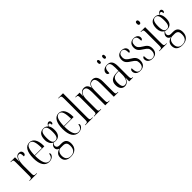

<svg xmlns="http://www.w3.org/2000/svg" viewBox="247 -2160 3800 3800"><g transform="rotate(-45 2147.0 -260.0)"><path d="M29 0H237V-10H226C165 -10 157 -18 157 -83V-288C157 -438 194 -523 251 -523C284 -523 293 -498 293 -424C325 -424 342 -444 342 -477C342 -516 318 -545 270 -545C204 -545 176 -489 158 -415H156V-536H27V-526H30C89 -526 96 -519 96 -453V-83C96 -18 88 -10 30 -10H29Z M573 10C661 10 705 -48 705 -86C705 -99 698 -109 686 -112C675 -40 641 -1 583 -1C503 -1 457 -80 457 -279H720V-295C720 -450 665 -544 564 -544C458 -544 398 -451 398 -263C398 -90 461 10 573 10ZM661 -289H457C460 -456 494 -534 564 -534C634 -534 660 -453 661 -289Z M948 240C1072 240 1138 170 1138 61C1138 -23 1100 -80 1005 -80H938C898 -80 871 -103 871 -141C871 -162 879 -181 901 -203C918 -196 939 -194 956 -194C1050 -194 1094 -258 1094 -364C1094 -428 1081 -467 1059 -496C1069 -519 1081 -530 1097 -530C1119 -530 1128 -512 1128 -475C1148 -475 1161 -491 1161 -516C1161 -540 1147 -563 1120 -563C1085 -563 1064 -530 1052 -503C1028 -530 996 -544 958 -544C864 -544 814 -487 814 -359C814 -286 845 -229 893 -207C851 -175 835 -146 835 -114C835 -79 852 -47 898 -35C822 -15 783 30 783 100C783 190 842 240 948 240ZM955 -204C896 -204 869 -249 869 -364C869 -492 900 -534 953 -534C1011 -534 1039 -497 1039 -365C1039 -248 1013 -204 955 -204ZM954 230C877 230 830 186 830 99C830 22 871 -30 928 -30H990C1069 -30 1092 10 1092 77C1092 172 1051 230 954 230Z M1392 10C1480 10 1524 -48 1524 -86C1524 -99 1517 -109 1505 -112C1494 -40 1460 -1 1402 -1C1322 -1 1276 -80 1276 -279H1539V-295C1539 -450 1484 -544 1383 -544C1277 -544 1217 -451 1217 -263C1217 -90 1280 10 1392 10ZM1480 -289H1276C1279 -456 1313 -534 1383 -534C1453 -534 1479 -453 1480 -289Z M1588 0H1800V-10H1795C1732 -10 1724 -17 1724 -83V-760H1588V-750H1601C1649 -750 1664 -745 1664 -676V-83C1664 -17 1655 -10 1593 -10H1588Z M1833 0H2033V-10H2031C1971 -10 1965 -17 1965 -85V-341C1965 -442 1995 -523 2066 -523C2123 -523 2146 -479 2146 -369V0H2269V-10H2265C2212 -10 2205 -17 2205 -84V-355C2205 -451 2231 -523 2305 -523C2365 -523 2386 -471 2386 -369V0H2511V-10H2509C2456 -10 2447 -16 2447 -81V-362C2447 -486 2403 -544 2323 -544C2262 -544 2217 -503 2203 -437H2201C2183 -512 2147 -544 2087 -544C2023 -544 1983 -503 1966 -437H1964V-536H1842V-526H1844C1898 -526 1905 -517 1905 -446V-86C1905 -17 1897 -10 1841 -10H1833Z M2809 -652C2826 -652 2837 -664 2837 -696C2837 -728 2826 -741 2809 -741C2790 -741 2779 -728 2779 -696C2779 -664 2790 -652 2809 -652ZM2664 -652C2681 -652 2693 -664 2693 -696C2693 -728 2681 -741 2664 -741C2647 -741 2636 -728 2636 -696C2636 -664 2647 -652 2664 -652ZM2689 10C2748 10 2793 -30 2814 -103H2816V0H2925V-10H2923C2885 -10 2874 -21 2874 -90V-369C2874 -496 2828 -544 2740 -544C2658 -544 2604 -501 2604 -442C2604 -407 2623 -391 2654 -391C2654 -498 2679 -534 2735 -534C2791 -534 2814 -497 2814 -385V-300L2750 -297C2630 -291 2572 -243 2572 -141C2572 -40 2620 10 2689 10ZM2706 -9C2656 -9 2633 -52 2633 -140C2633 -232 2665 -282 2761 -287L2814 -290V-184C2814 -84 2770 -9 2706 -9Z M3123 10C3216 10 3266 -45 3266 -136C3266 -229 3214 -261 3155 -297C3086 -339 3055 -368 3055 -432C3055 -494 3084 -533 3138 -533C3192 -533 3214 -493 3214 -400C3240 -400 3255 -418 3255 -450C3255 -503 3213 -543 3140 -543C3059 -543 3010 -494 3010 -409C3010 -325 3057 -293 3128 -247C3197 -202 3221 -179 3221 -116C3221 -37 3185 0 3126 0C3060 0 3035 -46 3035 -149C3014 -149 2995 -133 2995 -97C2995 -47 3030 10 3123 10Z M3463 10C3556 10 3606 -45 3606 -136C3606 -229 3554 -261 3495 -297C3426 -339 3395 -368 3395 -432C3395 -494 3424 -533 3478 -533C3532 -533 3554 -493 3554 -400C3580 -400 3595 -418 3595 -450C3595 -503 3553 -543 3480 -543C3399 -543 3350 -494 3350 -409C3350 -325 3397 -293 3468 -247C3537 -202 3561 -179 3561 -116C3561 -37 3525 0 3466 0C3400 0 3375 -46 3375 -149C3354 -149 3335 -133 3335 -97C3335 -47 3370 10 3463 10Z M3763 -650C3782 -650 3798 -662 3798 -698C3798 -734 3782 -746 3763 -746C3743 -746 3729 -734 3729 -698C3729 -662 3743 -650 3763 -650ZM3660 0H3873V-10H3861C3808 -10 3798 -18 3798 -85V-536H3670V-526H3679C3729 -526 3738 -516 3738 -450V-85C3738 -18 3729 -10 3675 -10H3660Z M4070 240C4194 240 4260 170 4260 61C4260 -23 4222 -80 4127 -80H4060C4020 -80 3993 -103 3993 -141C3993 -162 4001 -181 4023 -203C4040 -196 4061 -194 4078 -194C4172 -194 4216 -258 4216 -364C4216 -428 4203 -467 4181 -496C4191 -519 4203 -530 4219 -530C4241 -530 4250 -512 4250 -475C4270 -475 4283 -491 4283 -516C4283 -540 4269 -563 4242 -563C4207 -563 4186 -530 4174 -503C4150 -530 4118 -544 4080 -544C3986 -544 3936 -487 3936 -359C3936 -286 3967 -229 4015 -207C3973 -175 3957 -146 3957 -114C3957 -79 3974 -47 4020 -35C3944 -15 3905 30 3905 100C3905 190 3964 240 4070 240ZM4077 -204C4018 -204 3991 -249 3991 -364C3991 -492 4022 -534 4075 -534C4133 -534 4161 -497 4161 -365C4161 -248 4135 -204 4077 -204ZM4076 230C3999 230 3952 186 3952 99C3952 22 3993 -30 4050 -30H4112C4191 -30 4214 10 4214 77C4214 172 4173 230 4076 230Z"/></g></svg>

Font: Noto Serif Display ExtraCondensed Light
Style: Regular
Weight: 300
Width: 2
Designer: Monotype Design Team
Foundry: Monotype Imaging Inc.
Version: Version 2.009